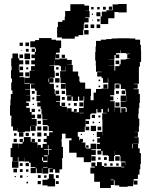

<svg xmlns="http://www.w3.org/2000/svg" viewBox="-20 -912 780 958"><path d="M551 -821H520V-792H482V-830H488V-854H511V-861H542V-890H570V-892H612V-850H570V-852H551ZM353 -719H289V-725H265V-777H269V-803H291V-811H303V-829H305V-857H331V-891H401V-884H424V-858H405V-857H427V-825H405V-822H422V-800H400V-792H398V-764H395V-737H372V-730H353ZM523 -879H539V-863H523ZM494 -878H508V-864H494ZM435 -877H447V-865H435ZM465 -877H477V-865H465ZM461 -851H481V-831H461ZM438 -844H444V-838H438ZM465 -805V-817H477V-805ZM443 -813V-809H439V-813ZM402 -772V-790H420V-772ZM432 -790H450V-772H432ZM480 -772H462V-790H480ZM422 -740H400V-762H422ZM673 -494H649V-492H667V-470H647V-467H672V-443H678V-399H675V-372H672V-345H670V-320H675V-282H673V-254H651V-253H668V-229H650V-227H672V-195H643V-194H640V-172H643V-194H669V-172H677V-148H683V-94H680V-67H676V-41H668V-19H647V-11H666V9H646V-10H644V17H617V20H575V13H552V-12H548V11H533V26H479V-5H450V-46H431V-76H453V-81H436V-101H456V-84H464V-103H488V-84H499V-80H585V-77H600V-80H585V-102H606V-106H581V-133H578V-139H554V-160H553V-134H549V-108H523V-134H519V-137H492V-159H486V-141H466V-161H484V-168H463V-194H479V-200H465V-222H479V-228H463V-254H489V-238H490V-257H491V-315H490V-347H513V-349H494V-368H486V-351H466V-368H461V-346H435V-342H430V-317H407V-280H403V-254H374V-253H368V-230H375V-212H378V-219H394V-203H387V-201H406V-175H410V-171H432V-195H460V-167H436V-163H458V-139H436V-132H457V-110H435V-131H434V-103H398V-127H362V-150H325V-212H337V-222H307V-245H289V-218H287V-203H288V-179H294V-123H290V-67H277V-50H255V-67H245V-52H227V-70H242V-72H221V-46H191V-72H189V-48H163V-72H159V-48H133V-74H157V-78H133V-100H125V-106H101V-125H100V-107H72V-128H69V-108H43V-128H33V-174H41V-196H71V-174H72V-195H93V-203H78V-219H94V-204H99V-228H133V-204H138V-219H154V-203H139V-202H167V-175H168V-189H184V-175H193V-194H213V-203H198V-219H213V-234H225V-252H243V-258H223V-283H218V-288H193V-314H216V-316H191V-342H187V-368H183V-381H166V-401H181V-407H162V-435H181V-438H163V-460H155V-470H135V-492H152V-494H130V-467H105V-465H130V-437H111V-436H131V-406H111V-399H124V-383H111V-374H129V-353H138V-340H155V-322H138V-318H163V-284H135V-283H158V-259H134V-282H131V-256H104V-253H68V-275H67V-260H45V-281H36V-321H37V-335H30V-387H32V-415H34V-443H42V-461H36V-501H40V-520H35V-562H38V-581H36V-621H42V-645H70V-621H76V-611H96V-591H76V-581H74V-562H77V-551H96V-531H77V-527H102V-495H129V-498H103V-524H128V-559H155V-560H135V-582H154V-591H136V-611H154V-622H137V-640H154V-653H159V-670H155V-676H131V-706H155V-712H175V-722H237V-714H259V-710H285V-672H278V-649H259V-641H276V-621H256V-638H255V-616H277V-620H315V-613H338V-589H315V-588H343V-555H370V-531H376V-505H380V-500H405V-469H434V-433H432V-412H447V-450H459V-468H487V-470H520V-522H518V-499H494V-522H487V-530H465V-552H487V-554H459V-583H458V-610H455V-652H457V-680H459V-708H483V-714H510V-717H537V-720H566V-721H626V-720H655V-714H679V-688H683V-659H684V-603H678V-579H673ZM107 -700H125V-682H107ZM78 -699H94V-683H78ZM138 -653V-669H154V-653ZM123 -668V-654H109V-668ZM88 -663V-659H84V-663ZM580 -661V-647H559V-640H575V-622H557V-638H551V-616H525V-615H550V-587H523V-586H551V-560H555V-582H576V-591H582V-615H609V-618H628V-620H615V-642H628V-644H609V-647H582V-661ZM102 -645H130V-617H102ZM77 -640H95V-622H77ZM304 -623H288V-639H304ZM284 -559V-582H277V-586H251V-612H250V-587H227V-585H250V-558H253V-524H227V-522H247V-500H227V-494H249V-468H253V-443H257V-460H275V-442H258V-435H280V-407H259V-404H279V-383H287V-400H305V-382H288V-379H314V-355H315V-372H337V-355H349V-368H363V-354H350V-352H374V-373H397V-380H398V-409H400V-432H397V-410H375V-430H369V-408H343V-430H337V-410H315V-432H335V-435H310V-464H309V-492H308V-469H284V-493H307V-497H282V-525H280V-557H309V-582H308V-559ZM106 -611H126V-591H106ZM575 -592H557V-610H575ZM77 -580H95V-562H77ZM260 -577H272V-565H260ZM111 -566V-576H121V-566ZM126 -531H106V-551H126ZM258 -549H274V-533H258ZM277 -500H255V-522H277ZM222 -502H225V-520H222ZM472 -515H480V-507H472ZM607 -372V-353H612V-374H609V-377H582V-405H609V-407H582V-435H609V-460H605V-468H583V-491H576V-495H552V-465H550V-437H530V-431H546V-411H530V-407H552V-376H581V-350H585V-372ZM496 -471V-491H516V-471ZM576 -471H556V-491H576ZM271 -476H261V-486H271ZM480 -477H472V-485H480ZM605 -442H587V-460H605ZM288 -459H304V-443H288ZM139 -458H153V-444H139ZM559 -458H573V-444H559ZM611 -434H610V-408H611ZM303 -414H289V-428H303ZM141 -426H151V-416H141ZM568 -423V-419H564V-423ZM376 -401H396V-381H376ZM576 -381H556V-401H576ZM349 -398H363V-384H349ZM321 -396H331V-386H321ZM149 -394V-388H143V-394ZM551 -375H550V-354H551ZM522 -354V-371H518V-354ZM138 -369H154V-353H138ZM171 -356V-366H181V-356ZM377 -349V-347H397V-349ZM186 -321H166V-341H186ZM438 -339H454V-323H438ZM471 -336H481V-326H471ZM184 -309V-293H168V-309ZM424 -309V-293H408V-309ZM450 -305V-297H442V-305ZM479 -304V-298H473V-304ZM433 -284H459V-258H433ZM195 -282H217V-260H195ZM186 -261H166V-281H186ZM425 -280V-262H407V-280ZM485 -262H467V-280H485ZM75 -252H97V-230H75ZM186 -231H166V-251H186ZM108 -233V-249H124V-233ZM199 -234V-248H213V-234ZM50 -235V-247H62V-235ZM140 -235V-247H152V-235ZM389 -244V-238H383V-244ZM444 -239V-243H448V-239ZM64 -203H48V-219H64ZM183 -218V-204H169V-218ZM450 -207H442V-215H450ZM222 -188H219V-168H200V-165H220V-139H223V-164H238V-167H222ZM410 -187H422V-175H410ZM195 -127H190V-110H195V-103H217V-110H218V-137H200V-132H217V-110H195ZM555 -132H577V-110H555ZM499 -128H513V-114H499ZM470 -115V-127H482V-115ZM72 -75H40V-107H72ZM607 -87H608V-101H607ZM124 -83H108V-99H124ZM93 -84H79V-98H93ZM512 -97V-85H500V-97ZM530 -85V-97H542V-85ZM572 -97V-85H560V-97ZM217 -79H195V-76H217ZM65 -52H47V-70H65ZM93 -54H79V-68H93ZM122 -55H110V-67H122ZM224 -43H248V-20H255V18H217V13H192V-15H217V-20H224ZM169 -24V-38H183V-24ZM273 -24H259V-38H273ZM92 -25H80V-37H92ZM200 -25V-37H212V-25ZM59 -28H53V-34H59ZM114 -29V-33H118V-29ZM547 -16H533V-13H547ZM184 7H168V-9H184ZM273 6H259V-8H273ZM120 3H112V-5H120Z"/></svg>

Font: Rubik-Storm
Style: Regular
Weight: 400
Designer: NaN (generative design), Hubert & Fischer (Rubik source font outlines)
Foundry: NaN, Hubert & Fischer
Version: Version 1.000